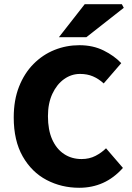

<svg xmlns="http://www.w3.org/2000/svg" viewBox="-20 -877 624 909"><path d="M355 12Q271 12 200.5 -25Q130 -62 87.5 -136.5Q45 -211 45 -321Q45 -403 70 -466.5Q95 -530 138.5 -574Q182 -618 238 -640.5Q294 -663 356 -663Q420 -663 470.5 -638Q521 -613 554 -578L471 -482Q447 -504 420 -515.5Q393 -527 359 -527Q318 -527 283.5 -502.5Q249 -478 228 -433Q207 -388 207 -327Q207 -262 227 -217Q247 -172 283 -148Q319 -124 366 -124Q403 -124 432 -139Q461 -154 482 -175L562 -82Q519 -34 467.5 -11Q416 12 355 12ZM259 -701 381 -857H557L566 -840L389 -701Z"/></svg>

Font: Mada ExtraBold
Style: Regular
Weight: 800
Designer: Khaled Hosny
Version: Version 1.5